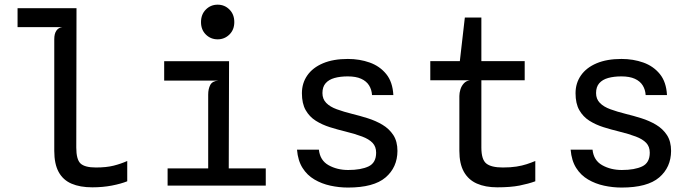

<svg xmlns="http://www.w3.org/2000/svg" viewBox="-20 -814 3040 842"><path d="M385 7.5Q331 7.5 293.8 -8.5Q256.5 -24.5 237.2 -59.8Q218 -95 218 -152.5V-642.5Q218 -666 227.2 -679.5Q236.5 -693 253.5 -695H57V-778H315.5L314.5 -167Q314.5 -114.5 333.2 -97Q352 -79.5 400.5 -79.5Q446.5 -79.5 478.2 -87.5Q510 -95.5 538 -108V-19Q510.5 -8 470.5 -0.2Q430.5 7.5 385 7.5Z M893 -13V-399Q893 -424 902 -441.2Q911 -458.5 937 -460.5L893 -477.5L889.5 -520L984.5 -545.5L983 -13ZM715 0V-75.5H1145.5V0ZM700 -460.5V-545.5H984.5L961 -460.5ZM934.5 -641.5Q904 -641.5 882.8 -662.5Q861.5 -683.5 861.5 -717Q861.5 -751 882.8 -772.2Q904 -793.5 934.5 -793.5Q965 -793.5 986.2 -772.2Q1007.5 -751 1007.5 -717Q1007.5 -683.5 986 -662.5Q964.5 -641.5 934.5 -641.5Z M1506 8.5Q1467 8.5 1429 0.2Q1391 -8 1359 -26.8Q1327 -45.5 1306.8 -77.5Q1286.5 -109.5 1282.5 -157.5H1378.5Q1383.5 -110.5 1421 -89.5Q1458.5 -68.5 1507 -68.5Q1563 -68.5 1596.2 -84.2Q1629.5 -100 1629.5 -144.5Q1629.5 -171 1613.8 -187.5Q1598 -204 1568.2 -215.2Q1538.5 -226.5 1496 -237Q1461 -245.5 1426.8 -256.2Q1392.5 -267 1364.8 -284.5Q1337 -302 1320.5 -331Q1304 -360 1304 -405Q1304 -449.5 1327.8 -483.5Q1351.5 -517.5 1396.5 -536.5Q1441.5 -555.5 1505.5 -555.5Q1557 -555.5 1601.2 -539.8Q1645.5 -524 1673.8 -489.2Q1702 -454.5 1705 -397H1611.5Q1610 -421 1598.5 -439.5Q1587 -458 1564 -468.5Q1541 -479 1505 -479Q1472 -479 1447 -472Q1422 -465 1408 -449Q1394 -433 1394 -406Q1394 -379.5 1410.8 -362.5Q1427.5 -345.5 1457 -334.8Q1486.5 -324 1524.5 -314.5Q1557.5 -306.5 1592.5 -295.5Q1627.5 -284.5 1657 -267Q1686.5 -249.5 1704.8 -221.8Q1723 -194 1723 -152Q1722.5 -80 1670.8 -35.8Q1619 8.5 1506 8.5Z M2160.5 7.5Q2108.5 7.5 2071.2 -9Q2034 -25.5 2014.2 -60.8Q1994.5 -96 1994.5 -152.5V-393Q1994.5 -406.5 1999 -421.5Q2003.5 -436.5 2013.8 -448Q2024 -459.5 2041 -462L1994 -524L1996 -541L2018.5 -737H2091V-167Q2091 -114 2112.8 -96.8Q2134.5 -79.5 2185 -79.5Q2219.5 -79.5 2244.8 -83.5Q2270 -87.5 2289.8 -94Q2309.5 -100.5 2327.5 -108V-19Q2297.5 -8 2258.2 -0.2Q2219 7.5 2160.5 7.5ZM1867 -462V-546H2281V-462Z M2706 8.5Q2667 8.5 2629 0.2Q2591 -8 2559 -26.8Q2527 -45.5 2506.8 -77.5Q2486.5 -109.5 2482.5 -157.5H2578.5Q2583.5 -110.5 2621 -89.5Q2658.5 -68.5 2707 -68.5Q2763 -68.5 2796.2 -84.2Q2829.5 -100 2829.5 -144.5Q2829.5 -171 2813.8 -187.5Q2798 -204 2768.2 -215.2Q2738.5 -226.5 2696 -237Q2661 -245.5 2626.8 -256.2Q2592.5 -267 2564.8 -284.5Q2537 -302 2520.5 -331Q2504 -360 2504 -405Q2504 -449.5 2527.8 -483.5Q2551.5 -517.5 2596.5 -536.5Q2641.5 -555.5 2705.5 -555.5Q2757 -555.5 2801.2 -539.8Q2845.5 -524 2873.8 -489.2Q2902 -454.5 2905 -397H2811.5Q2810 -421 2798.5 -439.5Q2787 -458 2764 -468.5Q2741 -479 2705 -479Q2672 -479 2647 -472Q2622 -465 2608 -449Q2594 -433 2594 -406Q2594 -379.5 2610.8 -362.5Q2627.5 -345.5 2657 -334.8Q2686.5 -324 2724.5 -314.5Q2757.5 -306.5 2792.5 -295.5Q2827.5 -284.5 2857 -267Q2886.5 -249.5 2904.8 -221.8Q2923 -194 2923 -152Q2922.5 -80 2870.8 -35.8Q2819 8.5 2706 8.5Z"/></svg>

Font: Spline Sans Mono
Style: Regular
Weight: 400
Monospace: yes
Designer: Eben Sorkin, Mirko Velimirovic
Foundry: Sorkin Type
Version: Version 1.004